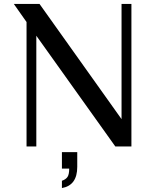

<svg xmlns="http://www.w3.org/2000/svg" viewBox="-20 -746 769 978"><path d="M649.4 0H567.4L165 -564V0H115.2V-633.8L50.3 -726.1H181.2L599.1 -139.2V-726.1H649.4ZM295.4 28.8H373.5V104Q373.5 198.2 295.4 211.9V174.8Q315.4 168 324 155Q332.5 142.1 332.5 112.8H295.4Z"/></svg>

Font: Federov2
Style: Regular
Weight: 400
Designer: Olexa M. Volochay | Cyreal.org
Foundry: Olexa M. Volochay | Cyreal.org
Version: Version 1.000